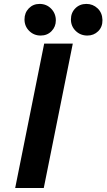

<svg xmlns="http://www.w3.org/2000/svg" viewBox="-20 -937 531 957"><path d="M55.7 0 200.2 -719.7H342.8L198.2 0ZM415.5 -759.8Q380.9 -759.8 357.2 -783Q333.5 -806.2 333.5 -840.3Q333.5 -873.5 355.5 -895.5Q377.4 -917.5 410.6 -917.5Q442.9 -917.5 466.3 -895.5Q489.7 -873.5 490.7 -837.4Q491.2 -802.7 469.2 -781.2Q447.3 -759.8 415.5 -759.8ZM182.6 -759.8Q148.9 -759.8 125.5 -783Q102.1 -806.2 102.1 -840.3Q102.1 -873 123.5 -895.3Q145 -917.5 177.2 -917.5Q211.9 -917.5 235.1 -893.6Q258.3 -869.6 258.3 -835.4Q258.3 -803.7 236.8 -781.7Q215.3 -759.8 182.6 -759.8Z"/></svg>

Font: Reddit Sans
Style: Bold Italic
Weight: 700
Italic angle: -11.25°
Designer: Stephen Hutchings
Version: Version 1.013